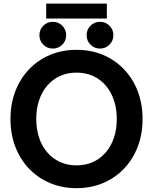

<svg xmlns="http://www.w3.org/2000/svg" viewBox="-20 -1004 827 1037"><path d="M175.8 -361.3Q175.8 -416.3 191 -462Q206.3 -507.8 235 -541.4Q263.7 -575 303.7 -593.4Q343.8 -611.8 393.3 -611.8Q442.9 -611.8 482.9 -593.4Q522.9 -575 551.6 -541.4Q580.3 -507.8 595.6 -462Q610.8 -416.3 610.8 -361.3Q610.8 -306.4 595.6 -260.6Q580.3 -214.8 551.6 -181.3Q522.9 -147.7 482.9 -129.3Q442.9 -110.8 393.3 -110.8Q343.8 -110.8 303.7 -129.3Q263.7 -147.7 235 -181.3Q206.3 -214.8 191 -260.6Q175.8 -306.4 175.8 -361.3ZM36.6 -361.3Q36.6 -279.8 62.7 -211.5Q88.9 -143.3 136.7 -93.1Q184.6 -43 249.9 -15.4Q315.2 12.2 393.3 12.2Q471.7 12.2 536.9 -15.4Q602.1 -43 649.9 -93.1Q697.8 -143.3 723.9 -211.5Q750 -279.8 750 -361.3Q750 -442.9 723.9 -511.1Q697.8 -579.3 649.9 -629.5Q602.1 -679.7 536.9 -707.3Q471.7 -734.9 393.3 -734.9Q315.2 -734.9 249.9 -707.3Q184.6 -679.7 136.7 -629.5Q88.9 -579.3 62.7 -511.1Q36.6 -442.9 36.6 -361.3ZM447.8 -814Q447.8 -783.7 468.8 -762.7Q489.7 -741.7 520 -741.7Q550.3 -741.7 571.3 -762.7Q592.3 -783.7 592.3 -814Q592.3 -844.2 571.3 -865.2Q550.3 -886.2 520 -886.2Q489.7 -886.2 468.8 -865.2Q447.8 -844.2 447.8 -814ZM192.9 -814Q192.9 -783.7 213.9 -762.7Q234.9 -741.7 265.1 -741.7Q295.4 -741.7 316.4 -762.7Q337.4 -783.7 337.4 -814Q337.4 -844.2 316.4 -865.2Q295.4 -886.2 265.1 -886.2Q234.9 -886.2 213.9 -865.2Q192.9 -844.2 192.9 -814ZM229.5 -903.8H557.1V-984.4H229.5Z"/></svg>

Font: Giphurs
Style: Regular
Weight: 400
Version: Version 2.010